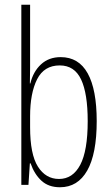

<svg xmlns="http://www.w3.org/2000/svg" viewBox="-20 -780 472 810"><path d="M107 -494Q107 -477 106.5 -459.5Q106 -442 106 -428H108Q120 -478 153 -508.5Q186 -539 236 -539Q312 -539 350 -470.5Q388 -402 388 -269Q388 -131 348 -60.5Q308 10 233 10Q185 10 155 -17.5Q125 -45 109 -91H106L100 0H70V-760H107ZM232 -504Q166 -504 136.5 -445.5Q107 -387 107 -290V-243Q107 -129 140 -77Q173 -25 229 -25Q287 -25 318.5 -84.5Q350 -144 350 -269Q350 -386 322 -445Q294 -504 232 -504Z"/></svg>

Font: Noto Sans Malayalam ExtraCondensed ExtraLight
Style: Regular
Weight: 200
Width: 2
Designer: Jelle Bosma - Monotype Design Team
Foundry: Monotype Imaging Inc.
Version: Version 2.104; ttfautohint (v1.8.4.7-5d5b)